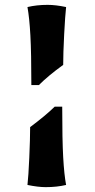

<svg xmlns="http://www.w3.org/2000/svg" viewBox="-20 -659 389 790"><path d="M93 -630Q131 -639 176 -639Q209 -639 252 -630Q248 -595 244 -517Q240 -439 240 -392Q179 -348 140 -309H109Q109 -441 105 -513.5Q101 -586 93 -630ZM93 102Q97 68 100.5 -10Q104 -88 104 -136Q167 -183 205 -220H236Q236 -84 240 -12Q244 60 252 102Q214 111 168 111Q137 111 93 102Z"/></svg>

Font: Mirza SemiBold
Style: Regular
Weight: 600
Designer: Arabic design by Kourosh Beigpour, Latin design by Eduardo Tunni, engineering by Lasse Fister
Version: Version 1.0010g